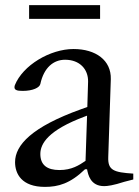

<svg xmlns="http://www.w3.org/2000/svg" viewBox="-20 -722 543 752"><path d="M94 -648H372V-702H94ZM156 10C208 10 255 -3 313 -59H321C325 -38 334 7 388 7C401 7 424 4 467 -10L502 -19V-42C425 -47 402 -55 404 -107L414 -412C416 -486 355 -530 268 -530C176 -530 69 -466 38 -388C32 -369 46 -366 69 -366C109 -366 135 -379 138 -393C152 -458 190 -488 235 -488C292 -488 326 -451 325 -402L322 -303L297 -294C105 -225 39 -154 39 -87C39 -41 65 10 156 10ZM213 -56C164 -56 138 -76 138 -119C138 -159 168 -212 313 -266L321 -269L315 -92C290 -75 261 -56 213 -56Z"/></svg>

Font: Hedvig Letters Serif 24pt
Style: Regular
Weight: 400
Designer: Alexander Örn & Tor Weibull
Foundry: Kanon Foundry
Version: Version 1.000